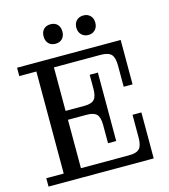

<svg xmlns="http://www.w3.org/2000/svg" viewBox="-125 -966 939 1065"><g transform="rotate(-15 344.5 -433.5)"><path d="M21 0V-48H121V-634H23V-682H221V0ZM221 0V-52H625V0ZM402 -252Q402 -295 386 -312.5Q370 -330 329 -330H449V-147H402ZM221 -330V-381H449V-330ZM497 -52Q541 -52 557.5 -70Q574 -88 574 -134V-264H625V-52ZM329 -381Q370 -381 386 -398.5Q402 -416 402 -459V-540H449V-381ZM221 -631V-682H618V-631ZM567 -548Q567 -595 550 -613Q533 -631 489 -631H618V-427H567ZM452.9 -755Q429 -755 413.5 -770.5Q398 -786 398 -811.5Q398 -837 413.3 -852Q428.6 -867 452.8 -867Q477 -867 492 -851.9Q507 -836.8 507 -811Q507 -786 491.9 -770.5Q476.8 -755 452.9 -755ZM264.3 -755Q239 -755 224.5 -770.5Q210 -786 210 -811.5Q210 -837 224.5 -852Q239 -867 264.3 -867Q289 -867 303.5 -851.9Q318 -836.8 318 -811Q318 -786 303.5 -770.5Q289 -755 264.3 -755Z"/></g></svg>

Font: Montagu Slab
Style: Bold
Weight: 700
Designer: Florian Karsten
Foundry: Florian Karsten
Version: Version 1.000